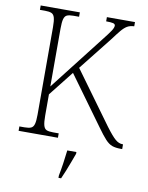

<svg xmlns="http://www.w3.org/2000/svg" viewBox="-100 -785 832 1077"><g transform="rotate(10 316.5 -246.5)"><path d="M43 0V-25H72Q96 -25 109 -30.5Q122 -36 127 -54Q132 -72 132 -108V-606Q132 -642 127 -660Q122 -678 109 -683.5Q96 -689 72 -689H43V-714H266V-689H234Q210 -689 197.5 -683.5Q185 -678 180 -660Q175 -642 175 -605V-276L414 -583Q449 -627 460.5 -645Q472 -663 472 -674Q472 -684 459.5 -687Q447 -690 420 -690V-714H580V-690Q556 -689 540 -679.5Q524 -670 507 -649.5Q490 -629 464 -594L316 -407L533 -109Q569 -61 589 -44Q609 -27 630 -27H633V0H624Q595 0 575.5 -7Q556 -14 536.5 -35Q517 -56 487 -98L287 -373L175 -231V-110Q175 -73 180 -54.5Q185 -36 197.5 -30.5Q210 -25 235 -25H267V0ZM309 208Q316 172 321.5 134.5Q327 97 331 61H383V71Q375 92 365 119.5Q355 147 344 174Q333 201 324 221H309Z"/></g></svg>

Font: Noto Serif Tamil SemiCondensed ExtraLight
Style: Italic
Weight: 200
Width: 4
Italic angle: -12°
Designer: Indian Type Foundry, Tom Grace, and the Monotype Design Team
Foundry: Monotype Imaging Inc.
Version: Version 2.003; ttfautohint (v1.8.4.7-5d5b)